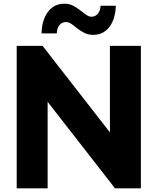

<svg xmlns="http://www.w3.org/2000/svg" viewBox="-20 -1028 860 1048"><path d="M290 -845.6H206.7Q208.9 -920 242.2 -963.9Q275.6 -1007.8 331.1 -1007.8Q358.9 -1007.8 380 -996.7Q401.1 -985.6 427.8 -964.4Q445.6 -950 456.7 -943.3Q467.8 -936.7 478.9 -936.7Q500 -936.7 513.9 -952.8Q527.8 -968.9 528.9 -996.7H612.2Q610 -924.4 577.2 -881.1Q544.4 -837.8 488.9 -837.8Q461.1 -837.8 439.4 -848.9Q417.8 -860 391.1 -881.1Q375.6 -894.4 363.9 -901.1Q352.2 -907.8 341.1 -907.8Q318.9 -907.8 305 -891.7Q291.1 -875.6 290 -845.6ZM748.9 0H607.8L240 -472.2V0H71.1V-777.8H212.2L580 -305.6V-777.8H748.9Z"/></svg>

Font: Paperlogy 8 ExtraBold
Style: Regular
Weight: 800
Designer: redesigned by Lee Juim, glyphs from Gmarket Sans & Montserrat
Foundry: PT&
Version: Version 1.001